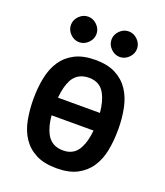

<svg xmlns="http://www.w3.org/2000/svg" viewBox="-132 -804 764 890"><g transform="rotate(20 250.0 -358.5)"><path d="M150 -714Q175 -714 194 -695Q213 -676 213 -651Q213 -626 194 -607Q175 -588 150 -588Q125 -588 106 -607Q87 -626 87 -651Q87 -676 106 -695Q125 -714 150 -714ZM350 -714Q375 -714 394 -695Q413 -676 413 -651Q413 -626 394 -607Q375 -588 350 -588Q325 -588 306 -607Q287 -626 287 -651Q287 -676 306 -695Q325 -714 350 -714ZM251 -3Q189 -3 148.5 -24Q108 -45 84 -81Q60 -117 50.5 -165.5Q41 -214 41 -270Q41 -325 51 -374Q61 -423 85 -459Q109 -495 149.5 -516Q190 -537 251 -537Q311 -537 351 -516Q391 -495 415 -459Q439 -423 449 -374Q459 -325 459 -270Q459 -214 449.5 -165.5Q440 -117 416 -81Q392 -45 352 -24Q312 -3 251 -3ZM330 -402Q306 -449 251 -449Q194 -449 169 -403Q151 -369 146 -313H353Q348 -368 330 -402ZM251 -91Q306 -91 330 -138Q348 -172 353 -226H146Q151 -172 169 -138Q194 -91 251 -91Z"/></g></svg>

Font: D2Coding ligature
Style: Bold
Weight: 700
Monospace: yes
Designer: Yong-Rak Park; Jeong-Hwan Yoon; Sang-Min Lee;
Foundry: NHN Corporation
Version: Version 1.3.2; Build 20180524